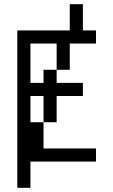

<svg xmlns="http://www.w3.org/2000/svg" viewBox="-20 -770 540 915"><path d="M375 -625H437.5V-562.5H312.5V-437.5H250V-562.5H125V-375H187.5V-437.5H250V-375H375V-312.5H250V-187.5H187.5V-312.5H125V-187.5H187.5V-62.5H437.5V0H125V125H62.5V-625H312.5V-750H375Z"/></svg>

Font: 寒蝉点阵体 16px
Style: Regular
Weight: 400
Designer: Designed by Warren2060
Foundry: ChillType
Version: Version 1.000